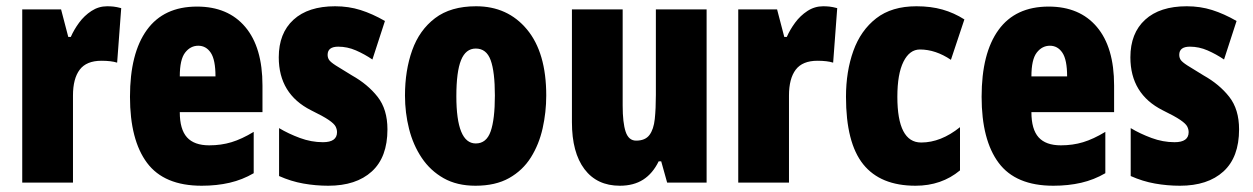

<svg xmlns="http://www.w3.org/2000/svg" viewBox="-20 -583 4000 613"><path d="M322 -563Q332 -563 342 -562Q352 -561 367 -557L354 -383Q335 -389 304 -389Q256 -389 234.5 -360.5Q213 -332 213 -278V0H51V-553H175L198 -465H206Q216 -488 232.5 -510.5Q249 -533 272 -548Q295 -563 322 -563Z M609 -562Q708 -562 763 -497Q818 -432 818 -310V-225H554Q554 -170 577 -144.5Q600 -119 648 -119Q686 -119 719 -129Q752 -139 790 -162V-30Q754 -9 713 0.5Q672 10 624 10Q504 10 449.5 -63Q395 -136 395 -274Q395 -413 449 -487.5Q503 -562 609 -562ZM613 -437Q588 -437 571 -415Q554 -393 554 -339H668Q668 -392 653 -414.5Q638 -437 613 -437Z M1217 -170Q1217 -81 1167 -35.5Q1117 10 1028 10Q988 10 948.5 3Q909 -4 871 -21V-174Q901 -156 937.5 -142.5Q974 -129 1011 -129Q1056 -129 1056 -161Q1056 -170 1051.5 -179Q1047 -188 1029.5 -200Q1012 -212 973 -231Q870 -283 870 -400Q870 -477 917 -520Q964 -563 1050 -563Q1093 -563 1131 -551Q1169 -539 1209 -516L1169 -393Q1144 -410 1116.5 -422Q1089 -434 1060 -434Q1026 -434 1026 -408Q1026 -399 1030.5 -392Q1035 -385 1052 -374Q1069 -363 1104 -342Q1154 -314 1185.5 -274Q1217 -234 1217 -170Z M1724 -278Q1724 -225 1712.5 -173.5Q1701 -122 1675 -80.5Q1649 -39 1605.5 -14.5Q1562 10 1498 10Q1439 10 1396.5 -14Q1354 -38 1326.5 -79Q1299 -120 1286 -171.5Q1273 -223 1273 -278Q1273 -358 1296 -422.5Q1319 -487 1369 -525Q1419 -563 1500 -563Q1601 -563 1662.5 -489Q1724 -415 1724 -278ZM1437 -276Q1437 -125 1499 -125Q1533 -125 1546.5 -163.5Q1560 -202 1560 -278Q1560 -354 1546.5 -391Q1533 -428 1499 -428Q1467 -428 1452 -391Q1437 -354 1437 -276Z M2236 -553V0H2110L2091 -68H2083Q2064 -29 2033.5 -9.5Q2003 10 1959 10Q1886 10 1846 -43Q1806 -96 1806 -193V-553H1968V-246Q1968 -191 1977.5 -162.5Q1987 -134 2011 -134Q2040 -134 2053.5 -152Q2067 -170 2070.5 -203Q2074 -236 2074 -280V-553Z M2608 -563Q2618 -563 2628 -562Q2638 -561 2653 -557L2640 -383Q2621 -389 2590 -389Q2542 -389 2520.5 -360.5Q2499 -332 2499 -278V0H2337V-553H2461L2484 -465H2492Q2502 -488 2518.5 -510.5Q2535 -533 2558 -548Q2581 -563 2608 -563Z M2903 10Q2791 10 2736 -58.5Q2681 -127 2681 -274Q2681 -355 2704.5 -420.5Q2728 -486 2777.5 -524.5Q2827 -563 2906 -563Q2952 -563 2989 -552.5Q3026 -542 3059 -521L3016 -392Q2967 -425 2917 -425Q2884 -425 2864.5 -386Q2845 -347 2845 -274Q2845 -128 2921 -128Q2984 -128 3045 -177V-39Q2986 10 2903 10Z M3328 -562Q3427 -562 3482 -497Q3537 -432 3537 -310V-225H3273Q3273 -170 3296 -144.5Q3319 -119 3367 -119Q3405 -119 3438 -129Q3471 -139 3509 -162V-30Q3473 -9 3432 0.5Q3391 10 3343 10Q3223 10 3168.5 -63Q3114 -136 3114 -274Q3114 -413 3168 -487.5Q3222 -562 3328 -562ZM3332 -437Q3307 -437 3290 -415Q3273 -393 3273 -339H3387Q3387 -392 3372 -414.5Q3357 -437 3332 -437Z M3936 -170Q3936 -81 3886 -35.5Q3836 10 3747 10Q3707 10 3667.5 3Q3628 -4 3590 -21V-174Q3620 -156 3656.5 -142.5Q3693 -129 3730 -129Q3775 -129 3775 -161Q3775 -170 3770.5 -179Q3766 -188 3748.5 -200Q3731 -212 3692 -231Q3589 -283 3589 -400Q3589 -477 3636 -520Q3683 -563 3769 -563Q3812 -563 3850 -551Q3888 -539 3928 -516L3888 -393Q3863 -410 3835.5 -422Q3808 -434 3779 -434Q3745 -434 3745 -408Q3745 -399 3749.5 -392Q3754 -385 3771 -374Q3788 -363 3823 -342Q3873 -314 3904.5 -274Q3936 -234 3936 -170Z"/></svg>

Font: Noto Sans Gurmukhi ExtraCondensed Black
Style: Regular
Weight: 900
Width: 2
Designer: Jelle Bosma - Monotype Design Team
Foundry: Monotype Imaging Inc.
Version: Version 2.004; ttfautohint (v1.8.4.7-5d5b)